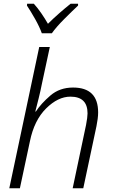

<svg xmlns="http://www.w3.org/2000/svg" viewBox="-20 -1013 606 1033"><path d="M30 0H87L141 -253Q164 -366 228 -429.5Q292 -493 359 -493Q451 -493 451 -403Q451 -383 443 -341L371 0H428L499 -334Q503 -354 505.5 -373Q508 -392 508 -408Q508 -542 373 -542Q301 -542 251 -499Q201 -456 173 -413H170Q179 -448 188.5 -486Q198 -524 205 -560L248 -760H191ZM205 -834H259Q282 -867 326.5 -911.5Q371 -956 400 -983V-993H360Q331 -970 298.5 -941.5Q266 -913 238 -885Q222 -913 202 -942Q182 -971 162 -993H126L125 -983Q145 -953 169 -910.5Q193 -868 205 -834Z"/></svg>

Font: Noto Sans UI Light
Style: Italic
Weight: 300
Italic angle: -12°
Designer: Monotype Design Team
Foundry: Monotype Imaging Inc.
Version: Version 1.901